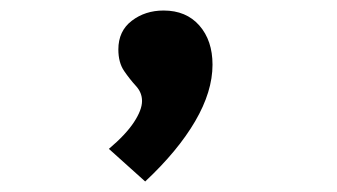

<svg xmlns="http://www.w3.org/2000/svg" viewBox="-20 -174 640 365"><path d="M256 171 187 109Q219 82 234.5 58.5Q250 35 250 18Q250 2 238.5 -10.5Q227 -23 216 -39Q205 -55 205 -80Q205 -115 230.5 -134.5Q256 -154 291 -154Q334 -154 359 -125.5Q384 -97 384 -51Q384 0 351 56.5Q318 113 256 171Z"/></svg>

Font: Inconsolata Expanded ExtraBold
Style: Regular
Weight: 800
Width: 7
Monospace: yes
Designer: Raph Levien, Cyreal, Brenton Simpson
Foundry: Raph Levien, Cyreal, Google
Version: Version 3.001; ttfautohint (v1.8.2.53-6de2)